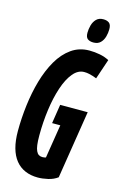

<svg xmlns="http://www.w3.org/2000/svg" viewBox="-134 -947 650 1016"><g transform="rotate(15 190.5 -439.5)"><path d="M181.2 10Q142.4 10 111.8 -3.2Q81.1 -16.3 59.7 -42.7Q38.3 -69.1 27.4 -108.6Q16.5 -148 16.5 -201Q16.5 -270.1 25.3 -342.2Q34.1 -414.4 52.9 -480Q71.8 -545.6 101.8 -597.6Q131.9 -649.6 174.6 -679.8Q217.3 -710 272.9 -710Q301.8 -710 330 -704.5Q358.1 -699.1 381.4 -686.7L344.3 -577Q335.7 -580.7 325 -584.1Q314.2 -587.5 302 -590.2Q289.8 -593 275.5 -593Q241.4 -593 214.6 -560.5Q187.7 -528.1 169.4 -473Q151 -418 141.6 -349.2Q132.1 -280.5 132.1 -207.6Q132.1 -176.1 134.8 -155.7Q137.5 -135.3 143.3 -123.2Q149 -111 157.4 -105.9Q165.8 -100.7 177.2 -100.7Q182.1 -100.7 188.1 -101.7Q194 -102.7 196.2 -103.7L225.6 -287.8H180.6L196.9 -392.2H347.7L288.8 -20.1Q267.2 -3.8 237.2 3.1Q207.2 10 181.2 10ZM280.7 -756.3Q261.4 -756.3 249.5 -764.9Q237.5 -773.5 237.5 -798.1Q237.5 -818.4 243.2 -839.3Q248.9 -860.2 262.9 -874.6Q276.9 -888.9 301.1 -888.9Q321 -888.9 332.8 -879.8Q344.6 -870.7 344.6 -845.8Q344.6 -825.8 338.9 -805Q333.2 -784.3 319.2 -770.3Q305.2 -756.3 280.7 -756.3Z"/></g></svg>

Font: Georama
Style: Italic
Weight: 400
Width: 2
Italic angle: -9°
Designer: Jean-Baptiste Levee
Foundry: Production Type
Version: Version 1.000